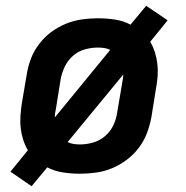

<svg xmlns="http://www.w3.org/2000/svg" viewBox="-20 -591 640 662"><path d="M89 51 16 1 76 -73Q66 -90 60 -109Q54 -128 51.5 -148.5Q49 -169 50.5 -190.5Q52 -212 55 -233L72 -333Q76 -360 86 -387Q96 -414 114 -438Q132 -462 156 -480Q180 -498 207 -509Q234 -520 262 -524Q290 -528 317 -528Q347 -528 376.5 -523.5Q406 -519 430 -506L484 -571L558 -521L498 -447Q508 -430 514 -411Q520 -392 522.5 -371.5Q525 -351 523.5 -329.5Q522 -308 518 -287L502 -187Q497 -160 487 -133Q477 -106 459 -82Q441 -58 417 -40Q393 -22 366.5 -11Q340 0 311.5 4Q283 8 256 8Q226 8 197 3.5Q168 -1 143 -14ZM169 -186 360 -419Q350 -424 339 -425.5Q328 -427 317 -427Q295 -427 272 -420.5Q249 -414 231 -398Q213 -382 203 -360.5Q193 -339 189 -317L173 -217Q171 -209 170 -201.5Q169 -194 169 -186ZM256 -93Q278 -93 301 -99.5Q324 -106 342.5 -122Q361 -138 371 -159.5Q381 -181 384 -203L401 -303Q402 -311 403.5 -318.5Q405 -326 405 -334L213 -101Q224 -96 234.5 -94.5Q245 -93 256 -93Z"/></svg>

Font: Iosevka Extended Oblique
Style: Bold
Weight: 700
Width: 7
Italic angle: -9°
Monospace: yes
Designer: Belleve Invis
Foundry: Belleve Invis
Version: Version 32.5.0; ttfautohint (v1.8.4)